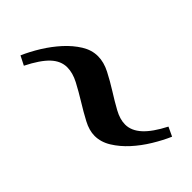

<svg xmlns="http://www.w3.org/2000/svg" viewBox="-13 -568 513 513"><g transform="rotate(45 244.0 -311.0)"><path d="M463.9 -377.9Q453.6 -354 438 -328.4Q422.4 -302.7 403.1 -281.5Q383.8 -260.3 361.6 -246.6Q339.4 -232.9 315.9 -232.9Q295.4 -232.9 272.5 -245.1Q249.5 -257.3 225.8 -272Q202.1 -286.6 179 -298.8Q155.8 -311 134.8 -311Q110.8 -311 90.6 -292Q70.3 -272.9 49.8 -231.9L23.9 -245.1Q34.2 -269 50 -294.7Q65.9 -320.3 85.2 -341.6Q104.5 -362.8 126.5 -376.5Q148.4 -390.1 171.9 -390.1Q194.3 -390.1 218 -377.9Q241.7 -365.7 264.9 -351.1Q288.1 -336.4 310.3 -324.2Q332.5 -312 352.1 -312Q375.5 -312 396.5 -331.1Q417.5 -350.1 438 -390.1Z"/></g></svg>

Font: Gentium Basic
Style: Regular
Weight: 400
Designer: J. Victor Gaultney and Annie Olsen
Foundry: SIL International
Version: Version 1.100